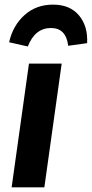

<svg xmlns="http://www.w3.org/2000/svg" viewBox="-20 -802 393 822"><path d="M99.1 -603 19 -621.1Q35.2 -692.9 85 -737.5Q134.8 -782.2 207 -782.2Q279.8 -782.2 318.4 -735.8Q356.9 -689.5 353 -617.2L272 -606Q262.7 -682.1 198.2 -682.1Q129.9 -682.1 99.1 -603ZM244.1 -529.8 169.9 0H29.8L104 -529.8Z"/></svg>

Font: FiraGO SemiBold
Style: Italic
Weight: 600
Italic angle: -8°
Designer: bBox Type GmbH
Foundry: bBox Type GmbH
Version: Version 1.001;PS 001.001;hotconv 1.0.88;makeotf.lib2.5.64775